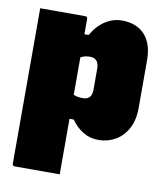

<svg xmlns="http://www.w3.org/2000/svg" viewBox="-85 -629 769 899"><g transform="rotate(10 300.0 -180.0)"><path d="M35 -550H249Q260 -550 260 -539V-466H280Q306 -512 343.5 -536Q381 -560 422 -560Q493 -560 531.5 -517.5Q570 -475 570 -397V-170Q570 -112 548 -71.5Q526 -31 489.5 -10.5Q453 10 410 10Q368 10 335.5 -10.5Q303 -31 280 -64H260V200H46Q35 200 35 189ZM303 -367Q279 -367 260 -356V-178Q279 -170 303 -170Q325 -170 336 -181.5Q347 -193 347 -220V-317Q347 -344 335 -356Q325 -367 303 -367Z"/></g></svg>

Font: Recursive Sn Lnr St XBk
Style: Regular
Weight: 1000
Version: Version 1.079;hotconv 1.0.112;makeotfexe 2.5.65598; ttfautoh